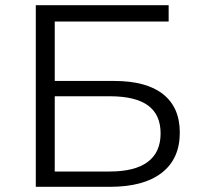

<svg xmlns="http://www.w3.org/2000/svg" viewBox="-20 -720 767 740"><path d="M118 -700H630V-637H191V-408H420Q544 -408 608.5 -357Q673 -306 673 -209Q673 -108 603.5 -54Q534 0 404 0H118ZM403 -59Q500 -59 549.5 -96Q599 -133 599 -206Q599 -278 550.5 -313.5Q502 -349 403 -349H191V-59Z"/></svg>

Font: APTA Sans Regular
Style: Regular
Weight: 400
Version: Version 7.200